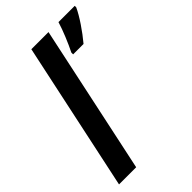

<svg xmlns="http://www.w3.org/2000/svg" viewBox="-228 -843 926 926"><g transform="rotate(-45 235.0 -380.0)"><path d="M299 -612V-600H370C408 -645 451 -708 470 -750V-760H359C346 -716 320 -654 299 -612ZM12 0H129L291 -760H174Z"/></g></svg>

Font: Noto Sans SemiCondensed SemiBold
Style: Italic
Weight: 600
Width: 4
Italic angle: -12°
Designer: Monotype Design Team
Foundry: Monotype Imaging Inc.
Version: Version 2.013